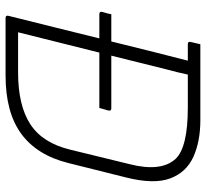

<svg xmlns="http://www.w3.org/2000/svg" viewBox="-45 -695 740 690"><g transform="rotate(90 325.0 -350.0)"><path d="M31 -380H129Q146 -449 163 -517.5Q180 -586 198 -655H139Q128 -655 131 -666Q133 -675 135 -683Q137 -691 139 -700H412Q488 -700 543.5 -675Q599 -650 621 -592Q643 -534 618 -434L566 -226Q538 -113 461 -56.5Q384 0 251 0H45Q34 0 37 -11Q57 -92 77.5 -173.5Q98 -255 118 -337H31Q20 -337 23 -348Q25 -356 27.5 -364Q30 -372 31 -380ZM96 -45H240Q359 -45 426.5 -89Q494 -133 518 -233L570 -446Q599 -560 550 -612Q508 -655 366 -655H248Q244 -635 239 -615.5Q234 -596 229 -577Q217 -528 204.5 -478.5Q192 -429 180 -380H369Q380 -380 377 -369Q375 -361 372.5 -353Q370 -345 368 -337H169Q151 -264 132.5 -191Q114 -118 96 -45Z"/></g></svg>

Font: Recursive Sn Lnr St Lt
Style: Italic
Weight: 300
Italic angle: -15°
Version: Version 1.079;hotconv 1.0.112;makeotfexe 2.5.65598; ttfautoh